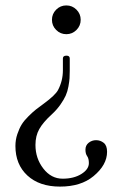

<svg xmlns="http://www.w3.org/2000/svg" viewBox="-20 -462 446 711"><path d="M309.1 142.1Q309.1 125 302.7 116.2Q296.4 107.4 296.4 92.3Q296.4 76.2 308.3 66.7Q320.3 57.1 335.9 57.1Q351.6 57.1 364 66.9Q376.5 76.7 376.5 100.1Q376.5 148.9 326.2 190.4Q279.8 229 202.1 229Q126 229 81.5 188Q37.1 147 37.1 78.6Q37.1 55.7 44.2 34.7Q51.3 13.7 60.3 -1Q69.3 -15.6 85.7 -31.7Q102.1 -47.9 113 -56.4Q124 -64.9 142.6 -78.6Q184.6 -109.4 194.8 -128.4Q212.9 -162.6 212.9 -201.7V-245.6Q212.9 -255.9 226.1 -255.9Q238.3 -255.9 238.3 -245.6V-199.7Q238.3 -183.1 237.5 -171.9Q236.8 -160.6 233.4 -141.8Q230 -123 223.4 -108.2Q216.8 -93.3 203.6 -74.5Q190.4 -55.7 171.9 -38.6Q139.6 -9.3 125.5 15.9Q111.3 41 111.3 74.7Q111.3 124.5 140.4 162.1Q169.4 199.7 211.9 199.7Q253.4 199.7 281.2 182.4Q309.1 165 309.1 142.1ZM263.2 -426.3Q278.8 -410.6 278.8 -388.7Q278.8 -366.7 263.2 -351.1Q247.6 -335.4 225.6 -335.4Q203.6 -335.4 188 -351.1Q172.4 -366.7 172.4 -388.7Q172.4 -410.6 188 -426.3Q203.6 -441.9 225.6 -441.9Q247.6 -441.9 263.2 -426.3Z"/></svg>

Font: Libertinage
Style: f
Weight: 400
Designer: OSP
Foundry: OSP
Version: Version 1.0; 2008; OFL relea